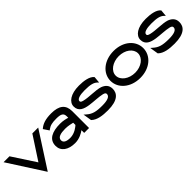

<svg xmlns="http://www.w3.org/2000/svg" viewBox="212 -1413 2386 2386"><g transform="rotate(-45 1405.5 -220.0)"><path d="M11 -451 315 22 620 -451H517L316 -143L115 -451Z M611 -137C611 -46 688 11 809 11C884 11 946 -25 977 -48V0H1063V-296C1063 -407 998 -462 858 -462C756 -462 697 -439 654 -403L647 -397L696 -324L705 -332C747 -363 786 -371 858 -371C939 -371 970 -353 970 -298V-273C945 -281 898 -293 847 -293C708 -293 611 -250 611 -137ZM708 -138C708 -189 767 -204 847 -204C898 -204 949 -191 970 -186V-147C958 -135 893 -78 813 -78C747 -78 708 -97 708 -138Z M1116 -324C1116 -239 1185 -212 1267 -200C1336 -190 1423 -189 1481 -175C1506 -168 1519 -161 1519 -142C1519 -99 1467 -80 1377 -80C1267 -80 1212 -94 1154 -147L1132 -166L1150 -53L1152 -51C1204 0 1293 11 1385 11C1560 11 1616 -57 1616 -137C1616 -203 1575 -235 1527 -253C1453 -277 1332 -270 1254 -290C1228 -297 1214 -303 1214 -320C1214 -355 1273 -371 1355 -371C1455 -371 1503 -358 1536 -326L1551 -311L1559 -398L1557 -401C1521 -447 1432 -462 1347 -462C1198 -462 1116 -400 1116 -324Z M1665 -226C1665 -95 1785 11 1955 11C2125 11 2242 -95 2242 -226C2242 -357 2125 -462 1955 -462C1785 -462 1665 -357 1665 -226ZM1757 -226C1757 -307 1846 -371 1955 -371C2064 -371 2150 -307 2150 -226C2150 -145 2063 -80 1955 -80C1846 -80 1757 -145 1757 -226Z M2288 -324C2288 -239 2357 -212 2439 -200C2508 -190 2595 -189 2653 -175C2678 -168 2691 -161 2691 -142C2691 -99 2639 -80 2549 -80C2439 -80 2384 -94 2326 -147L2304 -166L2322 -53L2324 -51C2376 0 2465 11 2557 11C2732 11 2788 -57 2788 -137C2788 -203 2747 -235 2699 -253C2625 -277 2504 -270 2426 -290C2400 -297 2386 -303 2386 -320C2386 -355 2445 -371 2527 -371C2627 -371 2675 -358 2708 -326L2723 -311L2731 -398L2729 -401C2693 -447 2604 -462 2519 -462C2370 -462 2288 -400 2288 -324Z"/></g></svg>

Font: Charger Pro
Style: ExBdSuExt
Weight: 400
Designer: Jasper
Foundry: Cannot Into Space Fonts
Version: Version 1.09